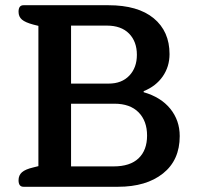

<svg xmlns="http://www.w3.org/2000/svg" viewBox="-20 -715 758 735"><path d="M70 0Q51 0 51 -25Q51 -44 64 -55.5Q77 -67 107 -74L127 -79V-616L107 -621Q77 -629 64 -640Q51 -651 51 -670Q51 -695 70 -695H395Q508 -695 568.5 -645Q629 -595 629 -508Q629 -460 603 -422.5Q577 -385 530 -366V-362Q596 -343 632 -298.5Q668 -254 668 -194Q668 -102 604 -51Q540 0 432 0ZM396 -395Q446 -395 475 -425.5Q504 -456 504 -505Q504 -556 474 -586.5Q444 -617 389 -617H252V-395ZM415 -78Q478 -78 510.5 -109Q543 -140 543 -196Q543 -252 510.5 -285Q478 -318 418 -318H252V-78Z"/></svg>

Font: Maitree Semibold
Style: Regular
Weight: 600
Designer: CadsonDemak Team
Foundry: CadsonDemak
Version: Version 1.010